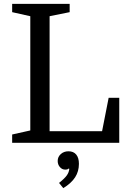

<svg xmlns="http://www.w3.org/2000/svg" viewBox="-20 -740 669 995"><path d="M237 -656V-60H509L543 -233H598V0H43V-43L137 -64V-656L43 -677V-720H341V-677ZM335 44Q361 44 375 61Q389 78 389 109Q389 148 369.5 178.5Q350 209 308 235L286 208Q315 185 326.5 168.5Q338 152 339 135L336 133Q332 139 318 139Q302 139 290.5 126Q279 113 279 94Q279 73 295 58.5Q311 44 335 44Z"/></svg>

Font: Domine
Style: Regular
Weight: 400
Designer: Pablo Impallari, Rodrigo Fuenzalida, Brenda Gallo
Foundry: Pablo Impallari, Rodrigo Fuenzalida, Brenda Gallo
Version: Version 2.000